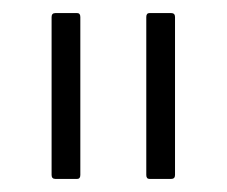

<svg xmlns="http://www.w3.org/2000/svg" viewBox="-20 -703 347 294"><path d="M209 -429Q204 -429 204 -435V-677Q204 -683 209 -683H242Q248 -683 248 -677V-435Q248 -429 242 -429ZM65 -429Q59 -429 59 -435V-677Q59 -683 65 -683H98Q103 -683 103 -677V-435Q103 -429 98 -429Z"/></svg>

Font: Sofia Sans ExtraLight
Style: Regular
Weight: 250
Version: Version 4.100-B